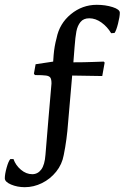

<svg xmlns="http://www.w3.org/2000/svg" viewBox="-67 -618 518 798"><path d="M-47 123Q-47 106 -39.5 79Q-32 52 -24 43H-11Q-2 69 20 87.5Q42 106 67 106Q90 106 104.5 86.5Q119 67 122 25L134 -120Q142 -217 147 -271Q147 -288 142.5 -295Q138 -302 124.5 -304Q111 -306 78 -306L74 -312L81 -351L154 -362L156 -390Q159 -426 168 -459Q180 -520 227.5 -559Q275 -598 335 -598Q371 -598 401 -588.5Q431 -579 431 -565Q431 -549 423.5 -519.5Q416 -490 409 -481L395 -480Q379 -507 354.5 -524.5Q330 -542 304 -542Q280 -542 267.5 -526.5Q255 -511 250.5 -487.5Q246 -464 243 -423L238 -359Q283 -359 320.5 -360.5Q358 -362 364 -362L368 -358L358 -302L233 -304L216 -108Q211 -38 198 26Q191 65 166.5 95.5Q142 126 107.5 143Q73 160 36 160Q5 160 -21 149Q-47 138 -47 123Z"/></svg>

Font: Alegreya Medium
Style: Regular
Weight: 500
Designer: Juan Pablo del Peral
Foundry: Huerta Tipografica
Version: Version 2.007; ttfautohint (v1.6)